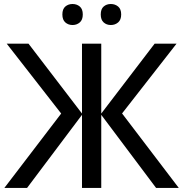

<svg xmlns="http://www.w3.org/2000/svg" viewBox="-20 -930 907 950"><path d="M282.7 -368.2 13.2 -713.9H121.1L385.7 -368.2V-713.9H481V-368.2L745.1 -713.9H853.5L584 -368.7L864.7 0H752.4L481 -361.8V0H385.7V-361.8L113.8 0H1.5ZM288.6 -858.4Q288.6 -885.3 303.2 -897.7Q317.9 -910.2 338.9 -910.2Q359.9 -910.2 374.8 -897.7Q389.6 -885.3 389.6 -858.4Q389.6 -832 374.8 -819.1Q359.9 -806.2 338.9 -806.2Q317.9 -806.2 303.2 -819.1Q288.6 -832 288.6 -858.4ZM478.5 -858.4Q478.5 -885.3 492.9 -897.7Q507.3 -910.2 528.3 -910.2Q549.3 -910.2 564.5 -897.7Q579.6 -885.3 579.6 -858.4Q579.6 -832 564.5 -819.1Q549.3 -806.2 528.3 -806.2Q507.3 -806.2 492.9 -819.1Q478.5 -832 478.5 -858.4Z"/></svg>

Font: Open Sans Medium
Style: Regular
Weight: 500
Designer: Monotype Design Team
Foundry: Monotype Imaging Inc.
Version: Version 3.000